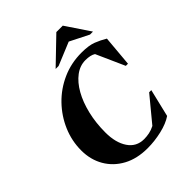

<svg xmlns="http://www.w3.org/2000/svg" viewBox="-240 -997 1141 1141"><g transform="rotate(-45 331.0 -426.0)"><path d="M329 10Q240 10 175.5 -25Q111 -60 75.5 -121Q40 -182 40 -260Q40 -340 71.5 -413.5Q103 -487 159 -545Q215 -603 290 -636.5Q365 -670 452 -670Q513 -670 549 -656Q585 -642 618 -622L601 -428H583L503 -607Q480 -622 437 -622Q391 -622 351 -592Q311 -562 281 -509Q251 -456 234 -385.5Q217 -315 217 -234Q217 -148 252.5 -95.5Q288 -43 352 -43Q374 -43 396.5 -47.5Q419 -52 442 -64L570 -219H588L546 -44Q508 -18 448 -4Q388 10 329 10ZM275 -710 433 -862H487L589 -710H564L445 -770L300 -710Z"/></g></svg>

Font: Spectral SC ExtraBold
Style: Italic
Weight: 800
Italic angle: -10°
Designer: Jean-Baptiste Levee
Foundry: Production Type
Version: Version 2.001